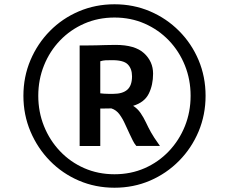

<svg xmlns="http://www.w3.org/2000/svg" viewBox="-20 -918 1071 898"><path d="M89.5 -470Q89.5 -559 122.5 -636.8Q155.5 -714.5 213.5 -773.2Q271.5 -832 349 -865Q426.5 -898 515.5 -898Q604.5 -898 681.8 -865Q759 -832 817.5 -773.2Q876 -714.5 908.8 -636.8Q941.5 -559 941.5 -470Q941.5 -381 908.8 -303Q876 -225 817.5 -165.8Q759 -106.5 681.8 -73.2Q604.5 -40 515.5 -40Q426.5 -40 349 -73.2Q271.5 -106.5 213.5 -165.8Q155.5 -225 122.5 -303Q89.5 -381 89.5 -470ZM159 -470Q159 -394.5 185.8 -328Q212.5 -261.5 260.8 -210.8Q309 -160 374 -131.5Q439 -103 515.5 -103Q592 -103 656.8 -131.5Q721.5 -160 769.8 -210.8Q818 -261.5 844.8 -328Q871.5 -394.5 871.5 -470Q871.5 -545.5 844.8 -612Q818 -678.5 769.8 -728.8Q721.5 -779 656.8 -807.5Q592 -836 515.5 -836Q439 -836 374 -807.5Q309 -779 260.8 -728.8Q212.5 -678.5 185.8 -612Q159 -545.5 159 -470ZM352.5 -235V-705.5Q363 -705.5 373.2 -705.5Q383.5 -705.5 394 -705.5Q412 -705.5 431.2 -706Q450.5 -706.5 472.2 -707.2Q494 -708 520.5 -708Q611.5 -708 653.8 -669Q696 -630 696 -573.5Q696 -520.5 675.8 -479.8Q655.5 -439 602.5 -423Q623 -410.5 637.2 -389.8Q651.5 -369 662.8 -345Q674 -321 686 -299.5Q693.5 -286 702 -273.2Q710.5 -260.5 728 -235.5H617.5Q607.5 -247.5 601 -261Q594.5 -274.5 586.5 -291Q576 -312.5 565 -337.5Q554 -362.5 539 -383Q524 -403.5 501 -411Q496.5 -411 487.5 -410.8Q478.5 -410.5 468.2 -410.5Q458 -410.5 449 -410.5V-235ZM449 -481.5Q456 -480.5 467 -479.8Q478 -479 489.5 -479Q501 -479 509 -479Q553.5 -479 575.5 -498.5Q597.5 -518 597.5 -561Q597.5 -597 577.2 -617.2Q557 -637.5 500 -636.5Q485 -636.5 473.5 -636Q462 -635.5 449 -631.5Z"/></svg>

Font: Merriweather Sans Medium
Style: Italic
Weight: 500
Italic angle: -7.5°
Designer: Eben Sorkin
Foundry: Eben Sorkin
Version: Version 2.001